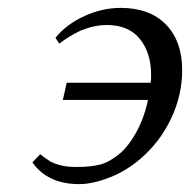

<svg xmlns="http://www.w3.org/2000/svg" viewBox="-20 -464 487 492"><path d="M174.8 -36.1Q212.4 -36.1 236.1 -42.2Q259.8 -48.3 286.1 -69.8Q308.6 -88.4 328.1 -123Q347.7 -157.7 357.9 -201.2L358.9 -208H141.1L150.9 -252H366.2Q367.2 -258.8 367.2 -272Q367.2 -328.6 338.4 -364.3Q309.6 -399.9 253.9 -399.9Q222.2 -399.9 188 -386.2Q157.7 -372.1 131.8 -352.1L122.1 -367.2Q150.9 -402.3 196.8 -423.1Q242.7 -443.8 289.1 -443.8Q363.8 -443.8 405.3 -401.1Q446.8 -358.4 446.8 -284.2Q446.8 -219.7 418.2 -159.7Q389.6 -99.6 339.8 -57.1Q303.7 -25.9 260.3 -9Q216.8 7.8 183.1 7.8Q102.1 7.8 63 -47.9L83 -68.8Q93.8 -59.6 109.9 -49.8Q136.2 -36.1 174.8 -36.1Z"/></svg>

Font: Common Serif News
Style: Italic
Weight: 450
Italic angle: -12°
Designer: Philipp H. Poll, Khaled Hosny
Foundry: Stefan Peev, Context Ltd.
Version: Version 1.026